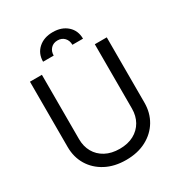

<svg xmlns="http://www.w3.org/2000/svg" viewBox="-215 -1071 1140 1224"><g transform="rotate(-30 355.0 -459.0)"><path d="M549.8 -727.5H637.7V-247.1Q637.7 -172.4 602.8 -114Q567.9 -55.7 504.4 -22Q440.9 11.7 355.5 11.7Q270 11.7 206.3 -22Q142.6 -55.7 107.4 -114Q72.3 -172.4 72.3 -247.1V-727.5H160.2V-253.9Q160.2 -200.7 183.6 -159.2Q207 -117.7 251 -94Q294.9 -70.3 355.5 -70.3Q416 -70.3 459.5 -94Q502.9 -117.7 526.4 -159.2Q549.8 -200.7 549.8 -253.9ZM208.5 -795.9Q208.5 -855.5 249.3 -892.1Q290 -928.7 355.5 -928.7Q420.9 -928.7 461.7 -892.1Q502.4 -855.5 502.4 -795.9H424.3Q424.3 -827.6 405.3 -847.7Q386.2 -867.7 355.5 -867.7Q324.7 -867.7 305.7 -847.7Q286.6 -827.6 286.6 -795.9Z"/></g></svg>

Font: Inter Display
Style: Regular
Weight: 400
Designer: Rasmus Andersson
Foundry: rsms
Version: Version 4.000;git-37864ae